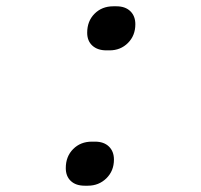

<svg xmlns="http://www.w3.org/2000/svg" viewBox="-20 -580 640 610"><path d="M318 -420Q290 -420 273.5 -435Q257 -450 257 -476Q257 -513 280.5 -536.5Q304 -560 340 -560H350Q378 -560 394 -544.5Q410 -529 410 -503Q410 -467 386.5 -443.5Q363 -420 328 -420ZM249 10Q221 10 205 -5Q189 -20 189 -46Q189 -83 212.5 -106.5Q236 -130 272 -130H282Q310 -130 326 -114.5Q342 -99 342 -73Q342 -37 318 -13.5Q294 10 259 10Z"/></svg>

Font: JetBrains Mono Extra Light
Style: Italic
Weight: 200
Italic angle: -9°
Monospace: yes
Designer: Philipp Nurullin, Konstantin Bulenkov
Foundry: JetBrains
Version: 2.002